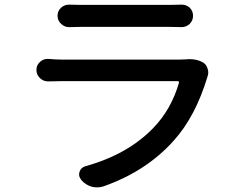

<svg xmlns="http://www.w3.org/2000/svg" viewBox="-20 -770 1040 826"><path d="M778.3 -514.6Q787.1 -515.6 794.9 -515.6Q830.1 -515.6 853.5 -501Q868.2 -492.2 873 -474.6Q876 -466.8 876 -458Q876 -449.2 873 -441.4Q821.3 -268.6 726.6 -164.1Q608.4 -32.2 423.8 32.2Q410.2 36.1 397.5 36.1Q385.7 36.1 374 33.2Q348.6 25.4 331.1 5.9L329.1 2.9Q320.3 -7.8 320.3 -19.5Q320.3 -24.4 322.3 -31.2Q328.1 -48.8 346.7 -54.7Q530.3 -105.5 640.6 -220.7Q716.8 -299.8 750 -414.1Q751 -417 749 -418.9Q747.1 -420.9 745.1 -420.9H243.2Q218.8 -420.9 188.5 -419.9Q187.5 -419.9 186.5 -419.9Q167 -419.9 152.3 -433.6Q136.7 -448.2 136.7 -469.2Q136.7 -490.2 152.3 -503.9Q166 -516.6 184.6 -516.6Q186.5 -516.6 188.5 -516.6Q220.7 -513.7 243.2 -513.7H754.9Q766.6 -513.7 778.3 -514.6ZM279.3 -653.3Q278.3 -653.3 277.3 -653.3Q257.8 -653.3 243.2 -667Q227.5 -681.6 227.5 -702.1Q227.5 -722.7 243.2 -737.3Q257.8 -750 276.4 -750Q278.3 -750 279.3 -750Q301.8 -749 323.2 -749H712.9Q735.4 -749 759.8 -750Q760.7 -750 762.7 -750Q781.2 -750 795.9 -737.3Q810.5 -722.7 810.5 -702.1Q810.5 -681.6 795.9 -667Q781.2 -653.3 760.7 -653.3Q760.7 -653.3 759.8 -653.3Q736.3 -654.3 711.9 -654.3H323.2Q301.8 -654.3 279.3 -653.3Z"/></svg>

Font: Gen Jyuu Gothic Medium
Style: Regular
Weight: 500
Designer: [Source Han Sans]
Ryoko NISHIZUKA  (kana & ideographs); Paul D. Hunt (Latin, Greek & Cyrillic); Wenlong ZHANG  (bopomofo
Version: Version 1.002.20150607